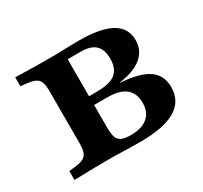

<svg xmlns="http://www.w3.org/2000/svg" viewBox="-97 -545 711 674"><g transform="rotate(-30 259.0 -208.0)"><path d="M165.3 -2.4Q127.4 -2.4 96 -1.6Q64.5 -0.8 29.8 0V-36.3L54 -38.7Q86.3 -41.9 98 -54.8Q109.7 -67.7 109.7 -100V-316.1Q109.7 -349.2 98 -361.7Q86.3 -374.2 54 -377.4L29.8 -379.8V-416.1Q63.7 -415.3 95.2 -414.5Q126.6 -413.7 165.3 -413.7Q196 -413.7 226.2 -414.9Q256.5 -416.1 285.5 -416.1Q375 -416.1 418.1 -391.9Q461.3 -367.7 461.3 -317.7Q461.3 -276.6 430.2 -250.8Q399.2 -225 339.5 -216.9V-215.3Q415.3 -210.5 451.2 -185.9Q487.1 -161.3 487.1 -112.9Q487.1 -56.5 439.9 -28.2Q392.7 0 296.8 0Q269.4 0 233.9 -1.2Q198.4 -2.4 166.1 -2.4ZM221 -102.4Q221 -75.8 226.2 -61.7Q231.5 -47.6 245.2 -42.3Q258.9 -37.1 283.9 -37.1H278.2Q325 -37.1 348.8 -57.3Q372.6 -77.4 372.6 -115.3Q372.6 -154 348.4 -173.8Q324.2 -193.5 275.8 -193.5H194.4V-229H251.6Q305.6 -229 328.6 -247.6Q351.6 -266.1 351.6 -306.5Q351.6 -342.7 333.1 -360.9Q314.5 -379 274.2 -379H214.5L221 -383.9Z"/></g></svg>

Font: Playfair 9pt
Style: Bold
Weight: 700
Designer: Claus Eggers Sørensen
Foundry: Claus Eggers Sørensen
Version: Version 2.203